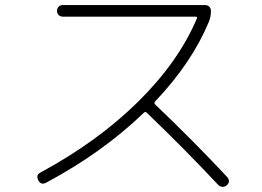

<svg xmlns="http://www.w3.org/2000/svg" viewBox="-20 -728 1040 761"><path d="M163 -4Q143 7 132 -13Q121 -34 140 -44Q366 -166 526.5 -324Q687 -482 760 -654Q764 -662 755 -662H229Q219 -662 212.5 -668.5Q206 -675 206 -685Q206 -695 212.5 -701.5Q219 -708 229 -708H793Q803 -708 809.5 -701.5Q816 -695 816 -685Q816 -661 808 -642Q741 -480 595 -326Q589 -320 595 -314Q744 -172 879 -28Q896 -9 879 6Q872 13 862 12.5Q852 12 845 5Q714 -135 562 -281Q556 -287 550 -281Q386 -123 163 -4Z"/></svg>

Font: Rounded Mplus 1c Light
Style: Regular
Weight: 300
Version: Version 1.059.20150529